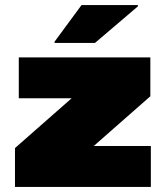

<svg xmlns="http://www.w3.org/2000/svg" viewBox="-20 -736 653 756"><path d="M39 0V-153L262 -349H54V-510H572V-357L349 -161H574V0ZM195 -567V-572L301 -716H523V-711L354 -567Z"/></svg>

Font: Saira Expanded Black
Style: Regular
Weight: 900
Width: 7
Designer: Hector Gatti with collaboration of the Omnibus-Type team
Foundry: Omnibus-Type
Version: Version 1.101